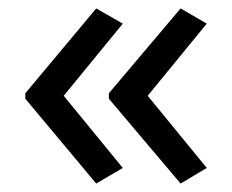

<svg xmlns="http://www.w3.org/2000/svg" viewBox="-20 -491 549 455"><path d="M40 -270 208 -471 271 -435 131 -264 271 -93 208 -56 40 -257ZM238 -270 408 -471 470 -435 330 -264 470 -93 408 -56 238 -257Z"/></svg>

Font: Noto Sans Javanese
Style: Regular
Weight: 400
Designer: Monotype Design Team
Foundry: Monotype Imaging Inc.
Version: Version 2.004